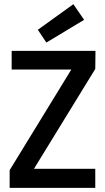

<svg xmlns="http://www.w3.org/2000/svg" viewBox="-20 -904 506 924"><path d="M143.6 -91.8 438.5 -572.3 439.5 -659.2H36.1V-569.3H323.2L26.4 -85V0H438.5V-91.8ZM384.8 -808.6 333 -883.8 162.1 -760.7 203.1 -699.2Z"/></svg>

Font: Yaldevi Colombo SemiBold
Style: Regular
Weight: 600
Designer: Sol Matas, Denzil Rajitha, Kosala Senevirathne and Pathum Egodawatta
Foundry: Mooniak
Version: Version 1.020 ; ttfautohint (v1.6)